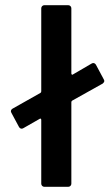

<svg xmlns="http://www.w3.org/2000/svg" viewBox="-20 -720 433 740"><path d="M382 -408Q382 -403 376 -398L258 -332Q255 -330 255 -326V-12Q255 -7 251.5 -3.5Q248 0 243 0H151Q146 0 142.5 -3.5Q139 -7 139 -12V-258Q139 -261 137 -262.5Q135 -264 133 -262L70 -226Q66 -224 64 -224Q57 -224 53 -231L24 -285Q22 -289 22 -291Q22 -297 28 -301L136 -362Q139 -364 139 -368V-688Q139 -693 142.5 -696.5Q146 -700 151 -700H243Q248 -700 251.5 -696.5Q255 -693 255 -688V-437Q255 -434 257 -432.5Q259 -431 261 -433L333 -475Q337 -477 339 -477Q346 -477 350 -470L380 -414Q382 -410 382 -408Z"/></svg>

Font: Barlow SemiBold
Style: Regular
Weight: 600
Designer: Jeremy Tribby
Foundry: Tribby Type
Version: Version 1.422